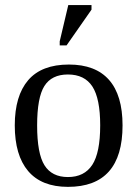

<svg xmlns="http://www.w3.org/2000/svg" viewBox="-20 -725 540 755"><path d="M461.9 -231.9Q461.9 9.8 247.1 9.8Q143.6 9.8 90.8 -52.2Q38.1 -114.3 38.1 -231.9Q38.1 -348.1 90.8 -409.7Q143.6 -471.2 251 -471.2Q355.5 -471.2 408.7 -410.9Q461.9 -350.6 461.9 -231.9ZM374 -231.9Q374 -337.4 343.3 -384.8Q312.5 -432.1 247.1 -432.1Q183.1 -432.1 154.5 -386.7Q126 -341.3 126 -231.9Q126 -121.1 155 -75Q184.1 -28.8 247.1 -28.8Q311.5 -28.8 342.8 -76.7Q374 -124.5 374 -231.9ZM214.8 -546.4V-562.5L248.5 -705.1H339.8V-687L241.7 -546.4Z"/></svg>

Font: Tinos
Style: Regular
Weight: 400
Designer: Steve Matteson
Foundry: Monotype Imaging Inc.
Version: Version 1.23